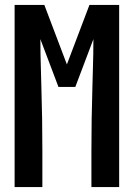

<svg xmlns="http://www.w3.org/2000/svg" viewBox="-20 -755 540 775"><path d="M39 0V-735H159L250 -495L341 -735H461V0H349V-147Q349 -211 350 -275.5Q351 -340 353 -404L355 -478Q356 -508 356.5 -537.5Q357 -567 357 -597L284 -404H216L143 -597Q143 -567 143.5 -537.5Q144 -508 145 -478L147 -404Q149 -340 150 -275.5Q151 -211 151 -147V0Z"/></svg>

Font: Iosevka Custom
Style: Bold
Weight: 700
Monospace: yes
Designer: Belleve Invis
Foundry: Belleve Invis
Version: Version 30.3.3; ttfautohint (v1.8.3)